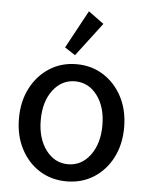

<svg xmlns="http://www.w3.org/2000/svg" viewBox="-51 -731 602 782"><g transform="rotate(5 250.0 -340.0)"><path d="M250 9Q188 9 139.5 -21.5Q91 -52 63 -106Q35 -160 35 -230Q35 -300 63 -354Q91 -408 139.5 -439Q188 -470 250 -470Q312 -470 360.5 -439Q409 -408 437 -354Q465 -300 465 -230Q465 -160 437 -106Q409 -52 360.5 -21.5Q312 9 250 9ZM250 -61Q305 -61 340.5 -108.5Q376 -156 376 -231Q376 -306 340.5 -353Q305 -400 250 -400Q195 -400 159.5 -353Q124 -306 124 -231Q124 -156 159.5 -108.5Q195 -61 250 -61ZM240 -506 197 -534 281 -689 344 -643Z"/></g></svg>

Font: Inconsolata Medium
Style: Regular
Weight: 500
Monospace: yes
Designer: Raph Levien, Cyreal, Brenton Simpson
Foundry: Raph Levien, Cyreal, Google
Version: Version 3.001; ttfautohint (v1.8.2.53-6de2)